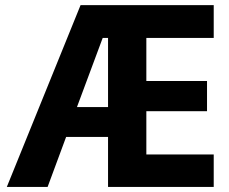

<svg xmlns="http://www.w3.org/2000/svg" viewBox="-20 -734 898 754"><path d="M404.3 -585V-313.5H282.2L383.3 -585ZM296.4 -713.9 6.8 0H167L239.7 -196.3H404.3V0H819.3V-127.4H554.7V-297.4H793V-416H554.7V-585H819.3V-713.9Z"/></svg>

Font: Estedad-FD-VF Thin
Style: Regular
Weight: 100
Designer: Amin Abedi
Version: Version 5.0